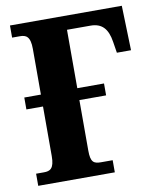

<svg xmlns="http://www.w3.org/2000/svg" viewBox="-81 -778 692 842"><g transform="rotate(-10 265.0 -357.0)"><path d="M21 0H362V-54H310C278 -54 264 -62 264 -114V-339H383V-392H264V-652H369C419 -652 445 -624 454 -565L462 -515H525L519 -714H21V-660H56C82 -660 102 -652 102 -596V-392H28V-339H102V-118C102 -62 83 -54 56 -54H21Z"/></g></svg>

Font: Noto Serif Condensed ExtraBold
Style: Regular
Weight: 800
Width: 3
Designer: Monotype Design Team
Foundry: Monotype Imaging Inc.
Version: Version 2.013